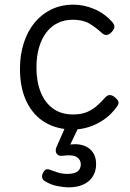

<svg xmlns="http://www.w3.org/2000/svg" viewBox="-20 -539 562 827"><path d="M295 19Q227 19 175.5 -11Q124 -41 95 -100Q66 -159 66 -243Q66 -303 82.5 -354Q99 -405 129 -441.5Q159 -478 201.5 -498.5Q244 -519 297 -519Q342 -519 387.5 -499.5Q433 -480 466 -441Q474 -430 472.5 -421Q471 -412 461 -401Q450 -390 440.5 -388.5Q431 -387 421 -395Q393 -421 365 -437.5Q337 -454 293 -454Q258 -454 229 -440Q200 -426 179.5 -399Q159 -372 148 -334Q137 -296 137 -248Q137 -187 155.5 -141.5Q174 -96 209 -71Q244 -46 295 -46Q326 -46 349.5 -54.5Q373 -63 393 -79.5Q413 -96 435 -121Q444 -130 454 -129.5Q464 -129 475 -120Q486 -111 489.5 -102.5Q493 -94 486 -83Q461 -47 428.5 -24.5Q396 -2 361.5 8.5Q327 19 295 19ZM274 268Q257 268 227.5 262.5Q198 257 173 241Q163 235 161.5 225Q160 215 165 206Q171 194 178.5 191Q186 188 197 193Q210 198 229 204Q248 210 269 210Q300 210 314 199.5Q328 189 328 168Q328 149 310.5 137.5Q293 126 250 132Q240 133 234.5 131Q229 129 224 123Q220 116 220 109.5Q220 103 223 95L269 -9H327L272 106L249 92Q290 78 323 83.5Q356 89 375 111Q394 133 394 168Q394 198 380 220.5Q366 243 339.5 255.5Q313 268 274 268Z"/></svg>

Font: Playwrite US Modern Light
Style: Regular
Weight: 300
Designer: Veronika Burian, José Scaglione
Foundry: TypeTogether
Version: Version 1.003